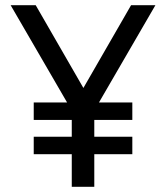

<svg xmlns="http://www.w3.org/2000/svg" viewBox="-20 -720 640 740"><path d="M256.6 0H343.4V-294L579 -700H485.2L301.4 -381L117.6 -700H21L256.6 -294ZM110 -257.8H490V-325H110ZM110 -125.8H490V-193H110Z"/></svg>

Font: CommitMonoV143 ExtLt
Style: Regular
Weight: 200
Monospace: yes
Designer: Eigil Nikolajsen
Foundry: Eigil Nikolajsen
Version: Version 1.143